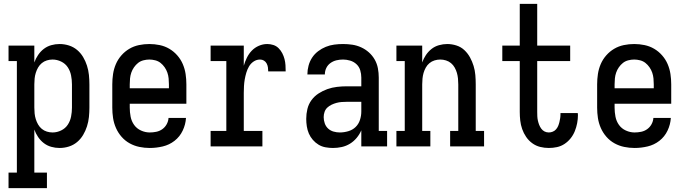

<svg xmlns="http://www.w3.org/2000/svg" viewBox="-20 -755 3540 990"><path d="M24 215V135H67V-440H24V-520H157V-433Q164 -453 176.5 -471.5Q189 -490 206 -503Q223 -516 244 -522Q265 -528 287 -528Q312 -528 335.5 -520.5Q359 -513 377.5 -497.5Q396 -482 408.5 -461Q421 -440 428.5 -416.5Q436 -393 438.5 -368.5Q441 -344 441 -320V-200Q441 -176 438.5 -151.5Q436 -127 428.5 -103.5Q421 -80 408.5 -59Q396 -38 377.5 -22.5Q359 -7 335.5 0.5Q312 8 287 8Q265 8 244 2Q223 -4 206 -17Q189 -30 176.5 -48.5Q164 -67 157 -87V135H222V215ZM251 -72Q274 -72 295.5 -82.5Q317 -93 329.5 -112Q342 -131 346.5 -154Q351 -177 351 -200V-320Q351 -343 346.5 -366Q342 -389 329.5 -408Q317 -427 295.5 -437.5Q274 -448 251 -448Q236 -448 221.5 -443.5Q207 -439 195.5 -429.5Q184 -420 176.5 -407Q169 -394 164.5 -379.5Q160 -365 158.5 -350Q157 -335 157 -320V-200Q157 -185 158.5 -170Q160 -155 164.5 -140.5Q169 -126 176.5 -113Q184 -100 195.5 -90.5Q207 -81 221.5 -76.5Q236 -72 251 -72Z M752 8Q725 8 698.5 2.5Q672 -3 648.5 -16Q625 -29 607 -49.5Q589 -70 578 -95Q567 -120 563 -146.5Q559 -173 559 -200V-320Q559 -347 563 -373.5Q567 -400 577.5 -424.5Q588 -449 606 -469.5Q624 -490 647 -503.5Q670 -517 696.5 -522.5Q723 -528 750 -528Q777 -528 803.5 -522.5Q830 -517 853 -503.5Q876 -490 894 -469.5Q912 -449 922.5 -424.5Q933 -400 937 -373.5Q941 -347 941 -320V-220H649V-200Q649 -177 653.5 -153.5Q658 -130 671.5 -111Q685 -92 707 -82Q729 -72 752 -72Q769 -72 786 -75.5Q803 -79 817 -89Q831 -99 839.5 -114.5Q848 -130 849 -147H939Q937 -113 922 -81.5Q907 -50 880 -29Q853 -8 819.5 0Q786 8 752 8ZM649 -300H851V-320Q851 -335 849.5 -350.5Q848 -366 843 -380.5Q838 -395 829 -408Q820 -421 808 -430.5Q796 -440 780.5 -444Q765 -448 750 -448Q735 -448 719.5 -444Q704 -440 692 -430.5Q680 -421 671 -408Q662 -395 657 -380.5Q652 -366 650.5 -350.5Q649 -335 649 -320Z M1066 0V-80H1147V-440H1066V-520H1237V-416Q1243 -437 1253 -457.5Q1263 -478 1278.5 -494Q1294 -510 1315 -519Q1336 -528 1358 -528Q1374 -528 1389.5 -523Q1405 -518 1416.5 -506.5Q1428 -495 1435.5 -480.5Q1443 -466 1447 -450.5Q1451 -435 1452 -419Q1453 -403 1453 -387H1363Q1363 -397 1361.5 -407.5Q1360 -418 1355 -427.5Q1350 -437 1341 -442.5Q1332 -448 1321 -448Q1303 -448 1288 -438Q1273 -428 1264 -412.5Q1255 -397 1250 -380Q1245 -363 1242 -346Q1239 -329 1238 -311Q1237 -293 1237 -276V-80H1333V0Z M1697 8Q1678 8 1658.5 4.5Q1639 1 1622.5 -9Q1606 -19 1593 -34Q1580 -49 1572.5 -66.5Q1565 -84 1562 -103.5Q1559 -123 1559 -142Q1559 -168 1565 -193Q1571 -218 1586 -238.5Q1601 -259 1622.5 -273Q1644 -287 1668 -295.5Q1692 -304 1717.5 -307Q1743 -310 1768 -310H1843V-355Q1843 -374 1837.5 -392.5Q1832 -411 1818 -424Q1804 -437 1785.5 -442.5Q1767 -448 1749 -448Q1731 -448 1714.5 -444Q1698 -440 1684 -430Q1670 -420 1662.5 -404.5Q1655 -389 1655 -371H1565V-372Q1565 -394 1571 -416.5Q1577 -439 1589.5 -458Q1602 -477 1620.5 -491Q1639 -505 1660 -513.5Q1681 -522 1703.5 -525Q1726 -528 1749 -528Q1773 -528 1796.5 -524.5Q1820 -521 1842 -511Q1864 -501 1882 -485Q1900 -469 1912 -448Q1924 -427 1928.5 -403Q1933 -379 1933 -355V-80H1976V0H1843V-83Q1834 -62 1819 -44Q1804 -26 1784.5 -14Q1765 -2 1742.5 3Q1720 8 1697 8ZM1732 -72Q1754 -72 1776 -78.5Q1798 -85 1813.5 -100Q1829 -115 1836 -136.5Q1843 -158 1843 -180V-230H1768Q1755 -230 1741.5 -229Q1728 -228 1715 -224.5Q1702 -221 1689.5 -215Q1677 -209 1667.5 -200Q1658 -191 1653.5 -178Q1649 -165 1649 -151Q1649 -135 1654.5 -119Q1660 -103 1672 -92Q1684 -81 1700 -76.5Q1716 -72 1732 -72Z M2024 0V-80H2067V-440H2024V-520H2157V-433Q2164 -453 2176 -471Q2188 -489 2205 -502.5Q2222 -516 2243.5 -522Q2265 -528 2286 -528Q2310 -528 2333.5 -520.5Q2357 -513 2374.5 -496.5Q2392 -480 2403.5 -459Q2415 -438 2422 -415Q2429 -392 2431 -368Q2433 -344 2433 -320V-80H2476V0H2301V-80H2343V-320Q2343 -335 2341.5 -350Q2340 -365 2336 -379Q2332 -393 2324.5 -406.5Q2317 -420 2305.5 -429.5Q2294 -439 2279.5 -443.5Q2265 -448 2250 -448Q2235 -448 2220.5 -443.5Q2206 -439 2194.5 -429.5Q2183 -420 2175.5 -406.5Q2168 -393 2164 -379Q2160 -365 2158.5 -350Q2157 -335 2157 -320V-80H2199V0Z M2810 8Q2787 8 2765 2.5Q2743 -3 2724.5 -16.5Q2706 -30 2693 -49Q2680 -68 2672.5 -89.5Q2665 -111 2662.5 -133.5Q2660 -156 2660 -178V-440H2570V-520H2660V-735H2750V-520H2920V-440H2750V-178Q2750 -167 2750.5 -155.5Q2751 -144 2753.5 -133Q2756 -122 2760 -111.5Q2764 -101 2771 -91.5Q2778 -82 2788 -77Q2798 -72 2810 -72Q2820 -72 2830 -76Q2840 -80 2847 -88Q2854 -96 2858 -105.5Q2862 -115 2864.5 -125.5Q2867 -136 2868.5 -146Q2870 -156 2870 -167V-172H2959Q2959 -170 2959.5 -167.5Q2960 -165 2960 -162Q2960 -141 2956 -120Q2952 -99 2944 -79Q2936 -59 2922.5 -42Q2909 -25 2891 -13Q2873 -1 2852 3.5Q2831 8 2810 8Z M3252 8Q3225 8 3198.5 2.5Q3172 -3 3148.5 -16Q3125 -29 3107 -49.5Q3089 -70 3078 -95Q3067 -120 3063 -146.5Q3059 -173 3059 -200V-320Q3059 -347 3063 -373.5Q3067 -400 3077.5 -424.5Q3088 -449 3106 -469.5Q3124 -490 3147 -503.5Q3170 -517 3196.5 -522.5Q3223 -528 3250 -528Q3277 -528 3303.5 -522.5Q3330 -517 3353 -503.5Q3376 -490 3394 -469.5Q3412 -449 3422.5 -424.5Q3433 -400 3437 -373.5Q3441 -347 3441 -320V-220H3149V-200Q3149 -177 3153.5 -153.5Q3158 -130 3171.5 -111Q3185 -92 3207 -82Q3229 -72 3252 -72Q3269 -72 3286 -75.5Q3303 -79 3317 -89Q3331 -99 3339.5 -114.5Q3348 -130 3349 -147H3439Q3437 -113 3422 -81.5Q3407 -50 3380 -29Q3353 -8 3319.5 0Q3286 8 3252 8ZM3149 -300H3351V-320Q3351 -335 3349.5 -350.5Q3348 -366 3343 -380.5Q3338 -395 3329 -408Q3320 -421 3308 -430.5Q3296 -440 3280.5 -444Q3265 -448 3250 -448Q3235 -448 3219.5 -444Q3204 -440 3192 -430.5Q3180 -421 3171 -408Q3162 -395 3157 -380.5Q3152 -366 3150.5 -350.5Q3149 -335 3149 -320Z"/></svg>

Font: Iosevka Curly Slab Medium
Style: Regular
Weight: 500
Monospace: yes
Designer: Belleve Invis
Foundry: Belleve Invis
Version: Version 22.1.2; ttfautohint (v1.8.4)